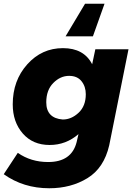

<svg xmlns="http://www.w3.org/2000/svg" viewBox="-42 -804 715 1025"><path d="M221 201Q83 201 -22 126L53 12Q123 61 215 61Q340 61 367 -45L377 -88Q310 -30 223 -30Q133 -30 79.5 -91.5Q26 -153 26 -247Q26 -374 103.5 -460.5Q181 -547 294 -547Q406 -547 450 -461L467 -541H644L541 -28Q513 93 425 147Q337 201 221 201ZM293 -166Q339 -166 377.5 -202Q416 -238 416 -301Q416 -342 393.2 -370.5Q370.5 -399 327 -399Q280 -399 242.5 -361Q205 -323 205 -258Q205 -173 293 -166ZM454 -610H308L412 -784H516Z"/></svg>

Font: Argentum Novus
Style: Bold Italic
Weight: 700
Designer: Julieta Ulanovsky (font) & Cristiano Sobral (main changes)
Foundry: Julieta Ulanovsky (font) & Cristiano Sobral (main changes)
Version: Version 3.00;November 27, 2020;FontCreator 13.0.0.2655 64-bi